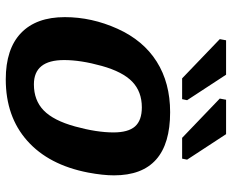

<svg xmlns="http://www.w3.org/2000/svg" viewBox="-87 -678 774 640"><g transform="rotate(90 300.0 -358.0)"><path d="M244.6 9.8Q143.1 9.8 90.1 -41Q37.1 -91.8 37.1 -187Q37.1 -276.9 75.9 -362.8Q114.7 -448.7 185.5 -493.4Q256.3 -538.1 354 -538.1Q564.5 -538.1 564.5 -351.1Q564.5 -314 555.2 -264.6Q529.8 -133.3 449.2 -61.8Q368.7 9.8 244.6 9.8ZM421.4 -349.1Q421.4 -398.4 401.4 -421.1Q381.3 -443.8 337.9 -443.8Q285.6 -443.8 252.4 -411.9Q219.2 -379.9 199.7 -310.1Q180.2 -240.2 180.2 -184.6Q180.2 -84 261.2 -84Q314.5 -84 348.1 -116.7Q381.8 -149.4 401.6 -221.4Q421.4 -293.5 421.4 -349.1ZM308.6 -703.6 312.5 -724.6H427.2L512.2 -594.7L508.8 -578.1H439.5ZM110.4 -703.6 114.3 -724.6H229L314 -594.7L310.5 -578.1H241.2Z"/></g></svg>

Font: Cousine
Style: Bold Italic
Weight: 700
Italic angle: -12°
Monospace: yes
Designer: Steve Matteson
Foundry: Ascender Corporation
Version: Version 1.20